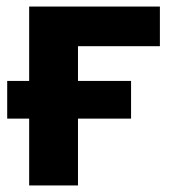

<svg xmlns="http://www.w3.org/2000/svg" viewBox="-20 -566 531 586"><path d="M2 -319H69V-546H468V-425H218V-319H380V-204H218V0H69V-204H2Z"/></svg>

Font: BC Sans
Style: Bold
Weight: 700
Designer: Monotype Design Team
Province of B.C.
Foundry: Monotype Imaging Inc.
Version: Version 2.000;GOOG;noto-source:20170915:90ef993387c0